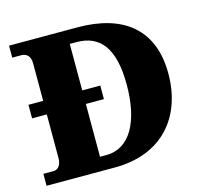

<svg xmlns="http://www.w3.org/2000/svg" viewBox="-103 -829 1003 945"><g transform="rotate(-15 398.0 -357.0)"><path d="M369 0C613 0 743 -160 743 -379C743 -606 601 -714 369 -714H21V-653H66C94 -653 113 -636 113 -599V-408H38V-339H113V-115C113 -85 98 -61 74 -61H21V0ZM312 -70V-339H404V-408H312V-645H346C466 -645 531 -565 531 -379C531 -193 466 -70 345 -70Z"/></g></svg>

Font: UArctic Serif Black
Style: Regular
Weight: 900
Designer: Customization by Puisto advertising & original work Monotype Design Team
Foundry: Monotype Imaging Inc.
Version: Version 2.004